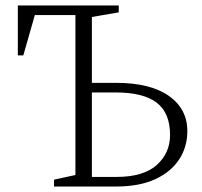

<svg xmlns="http://www.w3.org/2000/svg" viewBox="-20 -680 738 700"><path d="M403 0H177V-25L255 -42V-625H107L65 -478H45V-660H413V-635L315 -618V-378H402Q528 -378 595.5 -330.5Q663 -283 663 -202Q663 -144 633 -98.5Q603 -53 545.5 -26.5Q488 0 403 0ZM401 -343H315V-35H405Q503 -35 551.5 -78.5Q600 -122 600 -188Q600 -268 551.5 -305.5Q503 -343 401 -343Z"/></svg>

Font: Spectral ExtraLight
Style: Regular
Weight: 275
Designer: Jean-Baptiste Levee
Foundry: Production Type
Version: Version 2.001